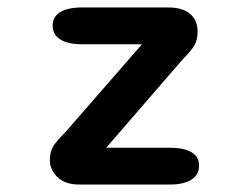

<svg xmlns="http://www.w3.org/2000/svg" viewBox="-20 -496 659 516"><path d="M114 -65.5Q114 -88.5 123.5 -103.5Q133 -118.5 154.5 -139.5L361.5 -377H201Q162.5 -377 142 -390Q121.5 -403 121.5 -427Q121.5 -451 142 -463.5Q162.5 -476 201 -476H432Q470.5 -476 490.8 -458.8Q511 -441.5 511 -412Q511 -387.5 501.8 -372.8Q492.5 -358 471 -336.5L265.5 -99H435.5Q474 -99 494.5 -87Q515 -75 515 -50.5Q515 -26.5 494.5 -13.2Q474 0 435.5 0H193.5Q154.5 0 134.2 -20.2Q114 -40.5 114 -65.5Z"/></svg>

Font: Sono Monospace SemiBold
Style: Regular
Weight: 600
Designer: Tyler Finck
Foundry: Tyler Finck
Version: Version 2.112